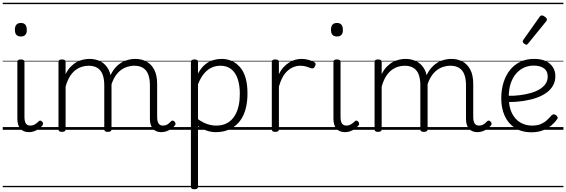

<svg xmlns="http://www.w3.org/2000/svg" viewBox="-20 -950 4143 1405"><path d="M192 17Q151 17 129 -8Q107 -33 107 -82V-496Q107 -506 113 -510.5Q119 -515 132 -515Q146 -515 152.5 -510.5Q159 -506 159 -496V-94Q159 -63 169 -47Q179 -31 202 -31Q213 -31 223 -34.5Q233 -38 243 -45Q253 -52 263 -62Q268 -68 275 -67.5Q282 -67 288 -60Q294 -54 295 -47.5Q296 -41 292 -34Q281 -19 264.5 -7.5Q248 4 229.5 10.5Q211 17 192 17ZM133 -683Q111 -683 100 -695Q89 -707 89 -732Q89 -757 100 -769.5Q111 -782 133 -782Q154 -782 165 -769.5Q176 -757 176 -732Q177 -707 165.5 -695Q154 -683 133 -683ZM0 410H301V420H0ZM0 -20H301V0H0ZM0 -505H301V-500H0ZM0 -930H301V-920H0Z M1160 17Q1140 17 1124.5 10.5Q1109 4 1098.5 -8Q1088 -20 1082.5 -38.5Q1077 -57 1077 -82V-326Q1077 -371 1065.5 -403Q1054 -435 1028.5 -452Q1003 -469 962 -469Q935 -469 908 -460Q881 -451 857 -431Q833 -411 814.5 -377Q796 -343 785 -292H761Q768 -355 788 -398Q808 -441 837 -468Q866 -495 900.5 -507Q935 -519 970 -519Q1015 -519 1051 -500Q1087 -481 1108.5 -440.5Q1130 -400 1130 -334V-94Q1130 -74 1134 -60Q1138 -46 1147.5 -38.5Q1157 -31 1171 -31Q1183 -31 1192.5 -34Q1202 -37 1211.5 -44Q1221 -51 1231 -62Q1237 -68 1244 -67.5Q1251 -67 1257 -60Q1262 -55 1264 -48Q1266 -41 1261 -34Q1250 -19 1233.5 -7.5Q1217 4 1198.5 10.5Q1180 17 1160 17ZM433 15Q420 15 414 10.5Q408 6 408 -4V-496Q408 -506 414 -510.5Q420 -515 433 -515Q447 -515 453.5 -510.5Q460 -506 460 -496V-407Q476 -440 497.5 -462Q519 -484 542.5 -496.5Q566 -509 590 -514Q614 -519 635 -519Q680 -519 716.5 -500Q753 -481 774.5 -440.5Q796 -400 796 -334V-4Q796 6 789.5 10.5Q783 15 769 15Q755 15 749 10.5Q743 6 743 -4V-326Q743 -371 731.5 -403Q720 -435 694.5 -452Q669 -469 627 -469Q603 -469 578 -461Q553 -453 530.5 -435.5Q508 -418 490 -388.5Q472 -359 460 -316V-4Q460 6 453.5 10.5Q447 15 433 15ZM301 410H1264V420H301ZM301 -20H1264V0H301ZM301 -505H1264V-500H301ZM301 -930H1264V-920H301Z M1403 435Q1389 435 1383 430.5Q1377 426 1377 416V-496Q1377 -506 1383.5 -510.5Q1390 -515 1404 -515Q1417 -515 1423 -510.5Q1429 -506 1429 -496V-412Q1453 -456 1482 -479Q1511 -502 1541.5 -510.5Q1572 -519 1601 -519Q1685 -519 1738 -456.5Q1791 -394 1791 -266Q1791 -214 1781.5 -170Q1772 -126 1753 -91.5Q1734 -57 1705.5 -33Q1677 -9 1640.5 4Q1604 17 1560 17Q1525 17 1493 6Q1461 -5 1429 -27V416Q1429 426 1422.5 430.5Q1416 435 1403 435ZM1429 -78Q1464 -53 1497 -42Q1530 -31 1562 -31Q1594 -31 1620.5 -40Q1647 -49 1668 -67.5Q1689 -86 1704 -114Q1719 -142 1727 -179.5Q1735 -217 1735 -263Q1735 -327 1719 -373.5Q1703 -420 1671.5 -444.5Q1640 -469 1592 -469Q1559 -469 1529 -455.5Q1499 -442 1473.5 -412Q1448 -382 1429 -333ZM1264 410H1862V420H1264ZM1264 -20H1862V0H1264ZM1264 -505H1862V-500H1264ZM1264 -930H1862V-920H1264Z M1994 15Q1981 15 1975 10.5Q1969 6 1969 -4V-496Q1969 -506 1975 -510.5Q1981 -515 1994 -515Q2008 -515 2014.5 -510.5Q2021 -506 2021 -496V-407Q2036 -438 2055.5 -459Q2075 -480 2097 -493.5Q2119 -507 2142 -513Q2165 -519 2186 -519Q2214 -519 2240 -511.5Q2266 -504 2280 -495Q2288 -490 2289.5 -483Q2291 -476 2284 -463Q2279 -453 2272 -450.5Q2265 -448 2256 -451Q2243 -456 2222.5 -462.5Q2202 -469 2178 -469Q2153 -469 2129.5 -460Q2106 -451 2085 -432.5Q2064 -414 2048 -385Q2032 -356 2021 -316V-4Q2021 6 2014.5 10.5Q2008 15 1994 15ZM1862 410H2313V420H1862ZM1862 -20H2313V0H1862ZM1862 -505H2313V-500H1862ZM1862 -930H2313V-920H1862Z M2505 17Q2464 17 2442 -8Q2420 -33 2420 -82V-496Q2420 -506 2426 -510.5Q2432 -515 2445 -515Q2459 -515 2465.5 -510.5Q2472 -506 2472 -496V-94Q2472 -63 2482 -47Q2492 -31 2515 -31Q2526 -31 2536 -34.5Q2546 -38 2556 -45Q2566 -52 2576 -62Q2581 -68 2588 -67.5Q2595 -67 2601 -60Q2607 -54 2608 -47.5Q2609 -41 2605 -34Q2594 -19 2577.5 -7.5Q2561 4 2542.5 10.5Q2524 17 2505 17ZM2446 -683Q2424 -683 2413 -695Q2402 -707 2402 -732Q2402 -757 2413 -769.5Q2424 -782 2446 -782Q2467 -782 2478 -769.5Q2489 -757 2489 -732Q2490 -707 2478.5 -695Q2467 -683 2446 -683ZM2313 410H2614V420H2313ZM2313 -20H2614V0H2313ZM2313 -505H2614V-500H2313ZM2313 -930H2614V-920H2313Z M3473 17Q3453 17 3437.5 10.5Q3422 4 3411.5 -8Q3401 -20 3395.5 -38.5Q3390 -57 3390 -82V-326Q3390 -371 3378.5 -403Q3367 -435 3341.5 -452Q3316 -469 3275 -469Q3248 -469 3221 -460Q3194 -451 3170 -431Q3146 -411 3127.5 -377Q3109 -343 3098 -292H3074Q3081 -355 3101 -398Q3121 -441 3150 -468Q3179 -495 3213.5 -507Q3248 -519 3283 -519Q3328 -519 3364 -500Q3400 -481 3421.5 -440.5Q3443 -400 3443 -334V-94Q3443 -74 3447 -60Q3451 -46 3460.5 -38.5Q3470 -31 3484 -31Q3496 -31 3505.5 -34Q3515 -37 3524.5 -44Q3534 -51 3544 -62Q3550 -68 3557 -67.5Q3564 -67 3570 -60Q3575 -55 3577 -48Q3579 -41 3574 -34Q3563 -19 3546.5 -7.5Q3530 4 3511.5 10.5Q3493 17 3473 17ZM2746 15Q2733 15 2727 10.5Q2721 6 2721 -4V-496Q2721 -506 2727 -510.5Q2733 -515 2746 -515Q2760 -515 2766.5 -510.5Q2773 -506 2773 -496V-407Q2789 -440 2810.5 -462Q2832 -484 2855.5 -496.5Q2879 -509 2903 -514Q2927 -519 2948 -519Q2993 -519 3029.5 -500Q3066 -481 3087.5 -440.5Q3109 -400 3109 -334V-4Q3109 6 3102.5 10.5Q3096 15 3082 15Q3068 15 3062 10.5Q3056 6 3056 -4V-326Q3056 -371 3044.5 -403Q3033 -435 3007.5 -452Q2982 -469 2940 -469Q2916 -469 2891 -461Q2866 -453 2843.5 -435.5Q2821 -418 2803 -388.5Q2785 -359 2773 -316V-4Q2773 6 2766.5 10.5Q2760 15 2746 15ZM2614 410H3577V420H2614ZM2614 -20H3577V0H2614ZM2614 -505H3577V-500H2614ZM2614 -930H3577V-920H2614Z M3870 18Q3796 18 3746.5 -15Q3697 -48 3672.5 -104Q3648 -160 3648 -229Q3648 -294 3665 -347.5Q3682 -401 3713.5 -439.5Q3745 -478 3789 -498.5Q3833 -519 3888 -519Q3942 -519 3976 -502Q4010 -485 4027 -456.5Q4044 -428 4044 -393Q4044 -355 4027 -324.5Q4010 -294 3979 -271.5Q3948 -249 3905 -234Q3862 -219 3809 -211Q3756 -203 3697 -203V-249Q3742 -248 3784.5 -253.5Q3827 -259 3864 -269.5Q3901 -280 3929 -297Q3957 -314 3972.5 -337Q3988 -360 3988 -390Q3988 -430 3960.5 -450Q3933 -470 3884 -470Q3849 -470 3816.5 -456Q3784 -442 3758.5 -413.5Q3733 -385 3718 -342Q3703 -299 3703 -240Q3703 -168 3726 -122Q3749 -76 3787.5 -53.5Q3826 -31 3873 -31Q3912 -31 3937.5 -42Q3963 -53 3981.5 -70Q4000 -87 4016 -106Q4025 -114 4032.5 -113.5Q4040 -113 4049 -107Q4057 -101 4060 -93Q4063 -85 4056 -77Q4040 -53 4013.5 -31Q3987 -9 3951 4.5Q3915 18 3870 18ZM3577 410H4103V420H3577ZM3577 -20H4103V0H3577ZM3577 -505H4103V-500H3577ZM3577 -930H4103V-920H3577Z M3832 -623Q3825 -623 3815 -631Q3805 -639 3805 -647Q3805 -649 3806.5 -651.5Q3808 -654 3810 -659L3929 -827Q3932 -832 3936 -834.5Q3940 -837 3946 -837Q3952 -837 3960.5 -832Q3969 -827 3975.5 -820.5Q3982 -814 3982 -808Q3982 -803 3981 -800.5Q3980 -798 3976 -793L3845 -632Q3839 -623 3832 -623Z"/></svg>

Font: Playwrite DE Grund Guides
Style: Regular
Weight: 400
Designer: Veronika Burian, José Scaglione
Foundry: TypeTogether
Version: Version 1.003